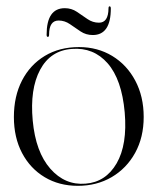

<svg xmlns="http://www.w3.org/2000/svg" viewBox="-20 -592 510 622"><path d="M236 -439.5Q296 -439.5 343.5 -410.8Q391 -382 418.2 -330.8Q445.5 -279.5 445.5 -213Q445.5 -147 417.8 -96.8Q390 -46.5 341.8 -18.2Q293.5 10 232 10Q171.5 10 124.8 -18Q78 -46 51.5 -96.2Q25 -146.5 25 -213Q25 -280 51.2 -331Q77.5 -382 125 -410.8Q172.5 -439.5 236 -439.5ZM257 3Q322.5 -2 357.8 -62.8Q393 -123.5 384 -228Q374.5 -334.5 328.8 -386.8Q283 -439 213 -433.5Q143.5 -428.5 110 -366Q76.5 -303.5 86 -201.5Q95.5 -99.5 143 -45.5Q190.5 8.5 257 3ZM280.5 -478.5Q258.5 -478.5 241 -490.2Q223.5 -502 206.5 -513.8Q189.5 -525.5 170 -525.5Q139 -525.5 139 -479.5Q139 -472.5 135 -472.5Q131 -472.5 131 -479.5Q131 -565.5 190 -565.5Q211.5 -565.5 229 -553.8Q246.5 -542 263.5 -530.2Q280.5 -518.5 300.5 -518.5Q331 -518.5 331.5 -564.5Q331.5 -571.5 335 -571.5Q339 -571.5 339 -564.5Q339 -478.5 280.5 -478.5Z"/></svg>

Font: Fraunces 144pt S000 Light
Style: Regular
Weight: 300
Version: Version 1.000; ttfautohint (v1.8.3)